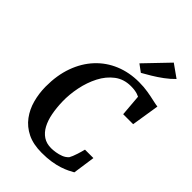

<svg xmlns="http://www.w3.org/2000/svg" viewBox="-288 -1107 1226 1226"><g transform="rotate(45 325.0 -494.0)"><path d="M336.5 8Q259.5 8 206.2 -18.2Q153 -44.5 119.5 -89.5Q86 -134.5 70.8 -191.2Q55.5 -248 55 -308.5Q54.5 -411 84 -492.8Q113.5 -574.5 167.5 -632.5Q221.5 -690.5 295.2 -721Q369 -751.5 456.5 -751.5Q500.5 -751.5 537.8 -745.2Q575 -739 603.8 -732.2Q632.5 -725.5 650 -723.5L620 -534.5H530L518 -680.5Q509.5 -685 498.5 -688.5Q487.5 -692 473 -694.2Q458.5 -696.5 438 -696.5Q374.5 -696.5 328.5 -661.5Q282.5 -626.5 253.2 -569.8Q224 -513 210.5 -446.5Q197 -380 198.5 -317Q200 -261 209.2 -213.2Q218.5 -165.5 237.5 -130.2Q256.5 -95 286.2 -75.2Q316 -55.5 358 -55.5Q375 -55.5 397.8 -59Q420.5 -62.5 443 -71.2Q465.5 -80 481 -97.5Q486.5 -107 491.5 -119.5Q496.5 -132 501 -145.8Q505.5 -159.5 509.8 -173.8Q514 -188 517.5 -202H593.5L572 -51.5Q558 -43.5 537.2 -33.2Q516.5 -23 487.8 -13.5Q459 -4 421.5 2Q384 8 336.5 8ZM423 -801 373.5 -837.5 525.5 -996 612 -934.5Q585 -906.5 550.8 -881.2Q516.5 -856 482.8 -835.8Q449 -815.5 423 -801Z"/></g></svg>

Font: Merriweather 24pt SemiBold
Style: Italic
Weight: 600
Italic angle: -7.8°
Version: Version 2.101